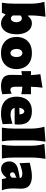

<svg xmlns="http://www.w3.org/2000/svg" viewBox="1447 -2366 937 3871"><g transform="rotate(90 1915.5 -430.5)"><path d="M447.3 17.6Q405.8 17.6 362.1 -3.2Q318.4 -23.9 280.8 -68.8H266.6L238.3 0H34.7Q43.9 -61 49.1 -119.1Q54.2 -177.2 54.2 -250.5V-577.6Q54.2 -647.5 45.9 -716.1Q37.6 -784.7 16.6 -856.9L317.4 -879.4Q306.6 -811.5 299.1 -736.1Q291.5 -660.6 291.5 -577.6V-531.2H309.1Q366.7 -605 445.3 -605Q521 -605 571 -563.5Q621.1 -522 646.2 -451.7Q671.4 -381.3 671.4 -293.9Q671.4 -232.9 658.2 -176.8Q645 -120.6 617.4 -76.9Q589.8 -33.2 547.6 -7.8Q505.4 17.6 447.3 17.6ZM351.1 -180.7Q388.7 -183.1 408.4 -216.3Q428.2 -249.5 428.2 -291.5Q428.2 -336.4 408.7 -368.7Q389.2 -400.9 351.1 -403.3Q316.4 -401.9 291.5 -374V-222.7Q301.3 -205.1 315.9 -194.1Q330.6 -183.1 351.1 -180.7Z M1051.8 17.6Q965.3 17.6 903.3 -7.8Q841.3 -33.2 801.8 -76.9Q762.2 -120.6 743.4 -176.5Q724.6 -232.4 724.6 -293.9Q724.6 -381.8 759.8 -452.1Q794.9 -522.5 866.2 -563.7Q937.5 -605 1046.4 -605Q1158.2 -605 1230.5 -563.5Q1302.7 -522 1337.6 -451.4Q1372.6 -380.9 1372.6 -293.9Q1372.6 -204.1 1335.9 -133.8Q1299.3 -63.5 1228 -22.9Q1156.7 17.6 1051.8 17.6ZM1050.3 -171.9Q1088.9 -175.3 1109.6 -208.5Q1130.4 -241.7 1130.4 -293.9Q1130.4 -401.4 1050.3 -414.6Q1009.8 -410.2 988 -378.2Q966.3 -346.2 966.3 -293.9Q966.3 -244.1 988.5 -209.7Q1010.7 -175.3 1050.3 -171.9Z M1720.7 17.6Q1607.4 17.6 1548.1 -27.3Q1488.8 -72.3 1488.8 -186Q1488.8 -228 1490.7 -278.6Q1492.7 -329.1 1493.7 -404.8L1413.6 -392.1V-586.4H1493.7Q1491.7 -638.2 1487.1 -683.1Q1482.4 -728 1475.1 -775.4L1748 -818.8Q1740.2 -759.8 1735.4 -705.3Q1730.5 -650.9 1729.5 -586.4H1878.9V-392.1Q1841.3 -399.9 1803.5 -405Q1765.6 -410.2 1729 -413.1V-266.6Q1729 -220.7 1743.7 -196.3Q1758.3 -171.9 1791.5 -171.9Q1807.1 -171.9 1827.4 -179Q1847.7 -186 1868.7 -197.8L1879.9 -7.8Q1854 0 1808.3 8.8Q1762.7 17.6 1720.7 17.6Z M2268.6 17.6Q2147.9 17.6 2073.2 -22.2Q1998.5 -62 1963.9 -132.3Q1929.2 -202.6 1929.2 -293.9Q1929.2 -385.3 1960.7 -455.3Q1992.2 -525.4 2057.6 -565.2Q2123 -605 2223.6 -605Q2351.1 -605 2421.4 -541Q2491.7 -477.1 2491.7 -338.4Q2491.7 -313.5 2489.7 -294.7Q2487.8 -275.9 2485.4 -257.3H2155.8Q2164.6 -216.3 2199.2 -195.3Q2233.9 -174.3 2299.8 -174.3Q2318.8 -174.3 2349.1 -180.2Q2379.4 -186 2413.1 -195.3Q2446.8 -204.6 2475.1 -213.9L2483.4 -15.6Q2445.3 -6.3 2393.3 5.6Q2341.3 17.6 2268.6 17.6ZM2286.6 -356Q2286.1 -400.4 2268.6 -425.5Q2251 -450.7 2226.1 -452.6Q2199.7 -449.7 2179.4 -424.6Q2159.2 -399.4 2153.8 -351.6Z M2553.2 0Q2562.5 -61 2567.6 -119.1Q2572.8 -177.2 2572.8 -250.5V-577.6Q2572.8 -647.5 2564.5 -716.1Q2556.2 -784.7 2535.2 -856.9L2835.9 -879.4Q2825.2 -811.5 2817.6 -736.1Q2810.1 -660.6 2810.1 -577.6V-250.5Q2810.1 -177.2 2814.9 -119.1Q2819.8 -61 2829.6 0Z M2898.9 0Q2908.2 -61 2913.3 -119.1Q2918.5 -177.2 2918.5 -250.5V-577.6Q2918.5 -647.5 2910.2 -716.1Q2901.9 -784.7 2880.9 -856.9L3181.6 -879.4Q3170.9 -811.5 3163.3 -736.1Q3155.8 -660.6 3155.8 -577.6V-250.5Q3155.8 -177.2 3160.6 -119.1Q3165.5 -61 3175.3 0Z M3390.1 16.1Q3336.9 16.1 3302.5 -6.6Q3268.1 -29.3 3251.2 -66.7Q3234.4 -104 3234.4 -147.5Q3234.4 -198.7 3253.2 -232.4Q3272 -266.1 3300.5 -286.1Q3329.1 -306.2 3359.9 -316.7Q3390.6 -327.1 3414.1 -331.5L3569.8 -361.3Q3572.8 -412.6 3468.3 -412.6Q3455.1 -412.6 3421.1 -405Q3387.2 -397.5 3345.9 -384.8Q3304.7 -372.1 3270 -356.4L3261.2 -561.5Q3291 -568.8 3335 -579.1Q3378.9 -589.4 3431.2 -597.2Q3483.4 -605 3537.1 -605Q3650.9 -605 3717.5 -554.4Q3784.2 -503.9 3784.2 -390.1Q3784.2 -360.4 3781.7 -318.8Q3779.3 -277.3 3779.3 -248V-216.3Q3779.3 -168 3786.6 -113.8Q3793.9 -59.6 3816.4 0H3591.3L3571.8 -86.4H3556.6Q3540 -61.5 3514.6 -37.8Q3489.3 -14.2 3457.5 1Q3425.8 16.1 3390.1 16.1ZM3500 -164.1Q3515.6 -164.1 3533 -175Q3550.3 -186 3562.5 -204.1V-297.4Q3554.7 -289.6 3543 -283Q3531.2 -276.4 3503.9 -267.1Q3485.8 -261.2 3470 -249Q3454.1 -236.8 3454.1 -210.9Q3454.1 -186 3468.5 -175Q3482.9 -164.1 3500 -164.1Z"/></g></svg>

Font: Pinar Black
Style: Regular
Weight: 900
Designer: Amin Abedi
Version: Version 3.000